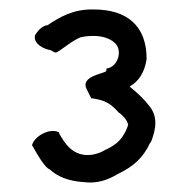

<svg xmlns="http://www.w3.org/2000/svg" viewBox="-20 -774 397 406"><path d="M229 -406C262 -422 282 -439 298 -473H299C310 -501 315 -528 294 -552C286 -563 268 -580 254 -591C274 -602 286 -622 290 -649V-650C290 -719 249 -754 178 -754C134 -755 105 -737 81 -721C66 -719 58 -705 55 -701L54 -700V-699C50 -682 72 -670 87 -668L96 -663H99C107 -666 132 -688 150 -695C157 -697 168 -698 178 -698C196 -698 212 -693 222 -684C235 -673 234 -651 222 -638C218 -634 214 -631 209 -630L205 -629V-625C205 -625 205 -626 204 -623C197 -618 150 -612 163 -586L173 -566H175C204 -562 215 -554 232 -535H233C244 -525 247 -522 251 -511C251 -509 249 -504 246 -497C235 -476 226 -469 205 -458H204C195 -452 186 -449 176 -447C133 -440 115 -475 105 -492V-494L103 -495C85 -503 54 -487 48 -468V-466L49 -465C78 -412 85 -417 85 -416C102 -400 126 -391 156 -389C186 -385 209 -394 229 -406Z"/></svg>

Font: Hussar Pisanka
Style: Sbd
Weight: 600
Designer: Robert Jablonski
Foundry: Cannot Into Space Fonts
Version: Version 1.070